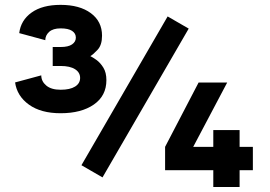

<svg xmlns="http://www.w3.org/2000/svg" viewBox="-20 -750 1083 770"><path d="M223.1 -561.5Q253.9 -561.5 269 -572Q284.2 -582.5 284.2 -599.1Q284.2 -616.2 269 -626.2Q253.9 -636.2 223.1 -636.2Q192.4 -636.2 177 -622.1Q161.6 -607.9 161.6 -588.9L57.1 -617.2Q63.5 -668.9 106.7 -699.7Q149.9 -730.5 223.1 -730.5Q299.3 -730.5 344.2 -697.3Q389.2 -664.1 389.2 -606.9Q389.2 -569.3 371.3 -550.3Q353.5 -531.2 342.3 -524.9Q351.6 -520.5 366.9 -509.5Q382.3 -498.5 394.5 -478.8Q406.7 -459 406.7 -428.7Q406.7 -365.7 356.4 -330.8Q306.2 -295.9 223.1 -295.9Q144 -295.9 96.2 -330.3Q48.3 -364.7 40.5 -419.4L145.5 -447.8Q145.5 -423.8 165.5 -407Q185.5 -390.1 223.1 -390.1Q260.7 -390.1 281 -402.8Q301.3 -415.5 301.3 -437.5Q301.3 -459.5 281 -472.4Q260.7 -485.4 223.1 -485.4H191.4V-561.5ZM391.1 -38.6 306.6 -87.4 652.3 -684.1 736.8 -635.3ZM891.1 -418.9 754.9 -161.1H835.4V-228.5H940.9V-161.1H994.1V-67.4H940.9V0H835.4V-67.4H642.1V-161.1L776.4 -418.9Z"/></svg>

Font: Giphurs
Style: Bold
Weight: 700
Version: Version 0.920; ttfautohint (v1.8.4.7-5d5b)